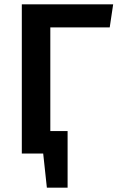

<svg xmlns="http://www.w3.org/2000/svg" viewBox="-20 -711 549 889"><path d="M488 -584H213V-104H293V158H197L180 0H81V-691H504Z"/></svg>

Font: FiraGO Medium
Style: Regular
Weight: 500
Designer: bBox Type
Foundry: bBox Type GmbH
Version: Version 1.001;PS 001.001;hotconv 1.0.88;makeotf.lib2.5.64775